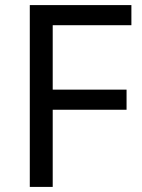

<svg xmlns="http://www.w3.org/2000/svg" viewBox="-20 -734 559 754"><path d="M187 0H97V-714H496V-635H187V-382H477V-303H187Z"/></svg>

Font: ugurmukhi85
Style: Book
Weight: 400
Designer: Jelle Bosma - Monotype Design Team
Foundry: Monotype Imaging Inc.
Version: Version 2.003